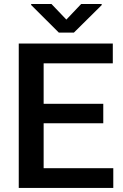

<svg xmlns="http://www.w3.org/2000/svg" viewBox="-20 -925 605 945"><path d="M537.6 -97.2V0H72.3V-710.9H535.2V-613.3H194.8V-414.1H488.3V-318.4H194.8V-97.2ZM233.4 -905.3 306.6 -828.6 379.4 -905.3H480.5V-899.9L343.8 -764.6H269.5L133.3 -900.4V-905.3Z"/></svg>

Font: Vazirmatn RD UI Medium
Style: Regular
Weight: 500
Designer: Saber Rastikerdar
Foundry: Saber Rastikerdar
Version: Version 33.003